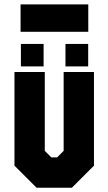

<svg xmlns="http://www.w3.org/2000/svg" viewBox="-20 -876 506 896"><path d="M150.5 0 47.5 -103V-540H189V-172L219.5 -141.5H246.5L277 -172V-540H418.5V-103L315.5 0ZM285.5 -566V-671H391.5V-566ZM77.5 -566V-671H183.5V-566ZM76 -727.5V-855.5H392V-727.5Z"/></svg>

Font: Tourney Condensed Black
Style: Regular
Weight: 900
Width: 3
Designer: Tyler Finck
Foundry: Etcetera Type Co
Version: Version 1.010; ttfautohint (v1.8.3)